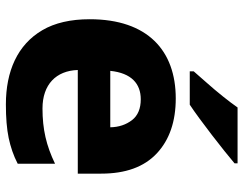

<svg xmlns="http://www.w3.org/2000/svg" viewBox="-106 -700 816 643"><g transform="rotate(90 301.5 -378.0)"><path d="M526.4 -766.1H339.4C329.1 -751.5 316.9 -734.9 302.2 -716.8C272.9 -679.7 239.7 -644.5 218.3 -619.1V-606H330.1C381.8 -640.1 484.4 -720.2 526.4 -755.9ZM309.1 -559.1C149.4 -559.1 43.9 -465.3 43.9 -271C43.9 -207 56.2 -153.8 80.6 -112.3C129.4 -28.8 218.3 9.8 329.1 9.8C373.5 9.8 411.1 6.8 441.4 0.5C471.7 -5.9 500.5 -15.6 527.8 -29.8V-154.8C466.8 -125.5 412.6 -112.8 342.8 -112.8C262.2 -112.8 216.3 -158.7 213.9 -231H561V-309.1C561 -391.1 538.6 -453.1 493.2 -495.6C447.8 -538.1 386.2 -559.1 309.1 -559.1ZM312 -441.9C343.3 -441.9 366.7 -432.1 381.8 -412.6C397 -392.6 405.3 -368.7 405.8 -339.8H216.8C224.1 -410.6 259.8 -441.9 312 -441.9Z"/></g></svg>

Font: Noto Reveo Sans
Style: Regular
Weight: 800
Designer: Monotype Design Team
Foundry: Monotype Imaging Inc.
Version: Version 2.007